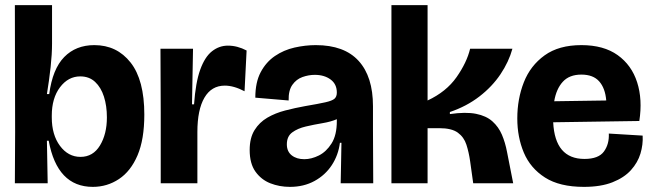

<svg xmlns="http://www.w3.org/2000/svg" viewBox="-20 -715 2546 749"><path d="M342 14Q203 14 170 -166H163L166 0H38L39 -199L38 -695H183V-545Q183 -504 177.5 -453.5Q172 -403 163 -348H172Q185 -446 230.5 -492.5Q276 -539 348 -539Q436 -539 489.5 -471Q543 -403 543 -268Q543 -171 516.5 -109Q490 -47 444 -16.5Q398 14 342 14ZM294 -103Q343 -103 370 -147.5Q397 -192 397 -257Q397 -302 385.5 -338Q374 -374 351 -395.5Q328 -417 293 -417Q246 -417 214 -374.5Q182 -332 182 -264V-257Q182 -189 214 -146Q246 -103 294 -103Z M607 0V-277L606 -525H733L729 -308H737Q743 -393 761 -443Q779 -493 807 -515Q835 -537 869 -537Q906 -537 942 -518L934 -359Q892 -381 857 -381Q805 -381 777.5 -334Q750 -287 750 -200V0Z M1111 14Q1070 14 1034.5 0Q999 -14 976.5 -45.5Q954 -77 954 -130Q954 -177 973 -207.5Q992 -238 1023 -256Q1054 -274 1092.5 -284Q1131 -294 1170 -301Q1223 -310 1249.5 -316Q1276 -322 1285 -330Q1294 -338 1294 -354Q1294 -387 1269.5 -405Q1245 -423 1208 -423Q1184 -423 1160 -414.5Q1136 -406 1120.5 -384Q1105 -362 1106 -323L976 -334Q976 -394 997 -433.5Q1018 -473 1052.5 -496.5Q1087 -520 1129 -529.5Q1171 -539 1212 -539Q1323 -539 1379 -477.5Q1435 -416 1435 -301V-206Q1435 -155 1435.5 -103Q1436 -51 1436 0H1309Q1310 -38 1310.5 -76.5Q1311 -115 1312 -158H1306Q1300 -110 1274.5 -71Q1249 -32 1207 -9Q1165 14 1111 14ZM1167 -94Q1195 -94 1224 -108.5Q1253 -123 1273.5 -155.5Q1294 -188 1294 -243V-250Q1271 -240 1238 -234.5Q1205 -229 1173 -221.5Q1141 -214 1120 -198.5Q1099 -183 1099 -152Q1099 -124 1118 -109Q1137 -94 1167 -94Z M1507 0V-695H1648V-323Q1721 -357 1761 -414Q1801 -471 1814 -525H1979Q1965 -474 1932.5 -425.5Q1900 -377 1850 -338.5Q1800 -300 1735 -278V-270Q1797 -279 1837 -271Q1877 -263 1901 -241.5Q1925 -220 1938 -189.5Q1951 -159 1958 -122L1982 0H1826L1814 -86Q1809 -121 1799.5 -150.5Q1790 -180 1766 -197.5Q1742 -215 1694 -215H1648V0Z M2258 14Q2163 14 2106 -22.5Q2049 -59 2023.5 -119.5Q1998 -180 1998 -253Q1998 -329 2023.5 -394Q2049 -459 2104.5 -499Q2160 -539 2248 -539Q2335 -539 2389.5 -500Q2444 -461 2465.5 -394Q2487 -327 2474 -243L2138 -238Q2145 -95 2260 -95Q2315 -95 2336 -124Q2357 -153 2355 -194L2487 -186Q2489 -151 2478.5 -116Q2468 -81 2441.5 -51.5Q2415 -22 2369.5 -4Q2324 14 2258 14ZM2248 -424Q2201 -424 2175.5 -396Q2150 -368 2142 -320L2345 -323Q2341 -371 2317.5 -397.5Q2294 -424 2248 -424Z"/></svg>

Font: Bricolage Grotesque 48pt Bricolage Grotesque 48pt Regular
Style: Bold
Weight: 700
Designer: Mathieu Triay
Foundry: Atelier Triay
Version: Version 1.000; ttfautohint (v1.8.4.7-5d5b);gftools[0.9.32]